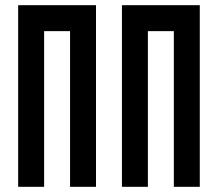

<svg xmlns="http://www.w3.org/2000/svg" viewBox="-20 -720 840 740"><path d="M50 -700V0H150V-600H250V0H350V-700ZM750 -700H450V0H550V-600H650V0H750Z"/></svg>

Font: Mourier
Style: Regular
Weight: 400
Designer: Eric Mourier
Foundry: Velvetyne Type Foundry
Version: Version 2.000;hotconv 1.0.109;makeotfexe 2.5.65596